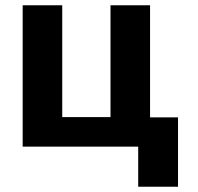

<svg xmlns="http://www.w3.org/2000/svg" viewBox="-20 -556 750 728"><path d="M504 152V0H66V-536H216V-112H399V-536H549V-111H655V152Z"/></svg>

Font: Geist
Style: Bold
Weight: 400
Designer: Basement.studio, Andrés Briganti, Mateo Zaragoza
Foundry: Basement.studio, Vercel, Andrés Briganti, Guido Ferreyra, Mateo Zaragoza
Version: Version 1.401